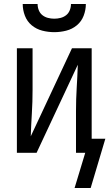

<svg xmlns="http://www.w3.org/2000/svg" viewBox="-20 -760 544 955"><path d="M250 -600Q220 -600 190.5 -607.5Q161 -615 138 -634Q115 -653 104 -681.5Q93 -710 93 -740H167Q167 -724 173 -709Q179 -694 191 -684.5Q203 -675 218.5 -671Q234 -667 250 -667Q266 -667 281.5 -671Q297 -675 309 -684.5Q321 -694 327 -709Q333 -724 333 -740H407Q407 -710 396 -681.5Q385 -653 362 -634Q339 -615 309.5 -607.5Q280 -600 250 -600ZM431 175H351L404 0H358V-208Q358 -266 361.5 -323Q365 -380 367 -438L162 0H64V-520H142V-312Q142 -254 138.5 -197Q135 -140 133 -82L338 -520H436V-70H504Z"/></svg>

Font: Iosevka Term SS14
Style: Regular
Weight: 400
Monospace: yes
Designer: Belleve Invis
Foundry: Belleve Invis
Version: Version 24.1.1; ttfautohint (v1.8.4)